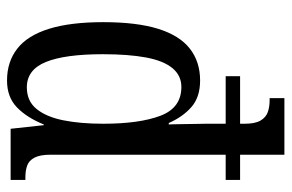

<svg xmlns="http://www.w3.org/2000/svg" viewBox="-158 -642 810 533"><g transform="rotate(90 246.5 -375.0)"><path d="M203 10Q151 10 114.5 -18.5Q78 -47 59.5 -106.5Q41 -166 41 -257Q41 -350 59.5 -409.5Q78 -469 114.5 -497.5Q151 -526 203 -526Q249 -526 276.5 -502Q304 -478 321 -439H325Q325 -441 324.5 -453Q324 -465 324 -481.5Q324 -498 323.5 -514.5Q323 -531 323 -542V-597H191V-637H323V-650Q323 -679 314 -694Q305 -709 290.5 -714Q276 -719 258 -719H252V-760H409V-637H479V-597H409V-111Q409 -82 417 -66.5Q425 -51 439 -46Q453 -41 471 -41H479V0H337L327 -92H325Q306 -45 277.5 -17.5Q249 10 203 10ZM222 -45Q260 -45 282 -72Q304 -99 313.5 -146.5Q323 -194 323 -257Q323 -357 301 -415.5Q279 -474 221 -474Q189 -474 168.5 -449Q148 -424 139 -375.5Q130 -327 130 -256Q130 -151 151.5 -98Q173 -45 222 -45Z"/></g></svg>

Font: Noto Serif ExtraCondensed
Style: Regular
Weight: 400
Width: 2
Designer: Monotype Design Team
Foundry: Monotype Imaging Inc.
Version: Version 2.013